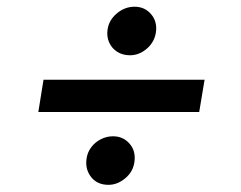

<svg xmlns="http://www.w3.org/2000/svg" viewBox="-20 -566 703 560"><path d="M576.7 -333.5 561 -239.3H91.8L106.9 -333.5ZM296.4 -26.9Q263.7 -26.9 245.8 -49.6Q228 -72.3 232.4 -103Q234.9 -121.6 246.1 -136.5Q257.3 -151.4 274.2 -159.9Q291 -168.5 309.6 -168.5Q338.9 -168.5 357.7 -147.2Q376.5 -126 372.1 -93.8Q368.2 -64.9 345.2 -45.9Q322.3 -26.9 296.4 -26.9ZM358.9 -404.8Q337.9 -404.8 322 -414.8Q306.2 -424.8 298.3 -442.4Q290.5 -460 293.9 -481Q298.3 -508.3 321.3 -527.3Q344.2 -546.4 372.6 -546.4Q402.3 -546.4 420.9 -524.4Q439.5 -502.4 434.6 -470.7Q430.2 -442.9 408 -423.8Q385.7 -404.8 358.9 -404.8Z"/></svg>

Font: Inter 17pt Medium
Style: Italic
Weight: 500
Italic angle: -9.3988°
Version: Version 4.001;git-66647c0bb